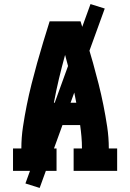

<svg xmlns="http://www.w3.org/2000/svg" viewBox="-20 -840 640 944"><path d="M44 0V-110H85Q85 -164 93 -217Q101 -270 111.5 -322.5Q122 -375 135 -426.5Q148 -478 162.5 -530Q177 -582 192.5 -633Q208 -684 224 -735H376Q392 -684 407.5 -633Q423 -582 437.5 -530Q452 -478 465 -426.5Q478 -375 488.5 -322.5Q499 -270 507 -217Q515 -164 515 -110H556V0H342V-110H383Q383 -139 380.5 -168Q378 -197 374 -225H226Q222 -197 219.5 -168Q217 -139 217 -110H258V0ZM245 -335H355Q344 -395 330 -453.5Q316 -512 300 -570Q284 -512 270 -453.5Q256 -395 245 -335ZM175 84 105 62 425 -820 495 -798Z"/></svg>

Font: Iosevka Curly Slab XBdEx
Style: Regular
Weight: 800
Width: 7
Monospace: yes
Designer: Belleve Invis
Foundry: Belleve Invis
Version: Version 11.0.0; ttfautohint (v1.8.3)